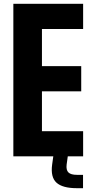

<svg xmlns="http://www.w3.org/2000/svg" viewBox="-20 -820 484 1007"><path d="M50 0V-800H416V-668H200V-473H406V-341H200V-132H416V0ZM415.5 167H383.5Q308 167 276.2 138Q244.5 109 253.5 43L259.5 0H335.5L329.5 43Q326 72 339 84.5Q352 97 383.5 97H415.5Z"/></svg>

Font: Big Shoulders Text Thin Black
Style: Regular
Weight: 900
Version: Version 2.002